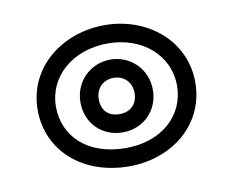

<svg xmlns="http://www.w3.org/2000/svg" viewBox="-53 -930 626 517"><g transform="rotate(-10 260.5 -672.0)"><path d="M95 -671C95 -753.5 165.4 -815 262 -815C356.3 -815 426 -753.8 426 -671C426 -590 360.3 -529 262 -529C157.5 -529 95 -589.8 95 -671ZM45 -671C45 -558.2 136.5 -479 262 -479C381.7 -479 476 -558 476 -671C476 -786.2 377.7 -865 262 -865C144.6 -865 45 -786.5 45 -671ZM162 -671C162 -615.3 202.6 -572 261 -572C317.3 -572 360 -614.7 360 -671C360 -728.6 315.3 -771 261 -771C206.7 -771 162 -728.6 162 -671ZM212 -671C212 -701.4 233.3 -721 261 -721C288.7 -721 310 -701.4 310 -671C310 -641.3 290.7 -622 261 -622C229.4 -622 212 -640.7 212 -671Z"/></g></svg>

Font: Hussar Techniczny
Style: Bold 
Weight: 700
Foundry: Cannot Into Space Fonts
Version: Version 0.77